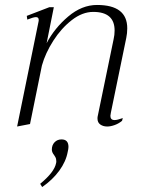

<svg xmlns="http://www.w3.org/2000/svg" viewBox="-20 -500 586 774"><path d="M427 -46 425 -33Q425 -16 442 -16Q453 -16 475 -24L472 -13Q459 -2 442.5 4Q426 10 412 10Q396 10 384.5 2Q373 -6 373 -22Q373 -29 374 -32L438 -342Q442 -359 442 -377Q442 -452 356 -452Q312 -452 269.5 -419Q227 -386 195 -336Q163 -286 149 -236L101 0L49 10L136 -416V-420Q136 -431 125 -431Q115 -431 90 -421L88 -436L179 -471H197L168 -326Q200 -387 255 -433.5Q310 -480 371 -480Q493 -480 493 -386Q493 -366 489 -347ZM256 92Q256 100 253 112Q246 151 219 188Q192 225 150 254L142 241Q199 194 206 158Q207 155 207 150Q207 140 203 133Q199 126 198 125Q189 114 189 103Q189 85 200 73.5Q211 62 228 62Q256 62 256 92Z"/></svg>

Font: Taviraj ExtraLight
Style: Italic
Weight: 275
Italic angle: -12°
Designer: Katatrad Team
Foundry: CadsonDemak
Version: Version 1.001